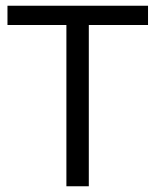

<svg xmlns="http://www.w3.org/2000/svg" viewBox="-20 -648 540 668"><path d="M6 -561V-628H495V-561H271.5L289 -579V0H211V-579L228.5 -561Z"/></svg>

Font: Karla ExtraLight
Style: Regular
Weight: 400
Version: Version 2.001